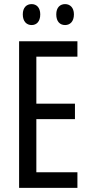

<svg xmlns="http://www.w3.org/2000/svg" viewBox="-20 -915 442 935"><path d="M91 -845C91 -810 110 -793 134 -793C158 -793 176 -810 176 -845C176 -878 158 -895 134 -895C110 -895 91 -879 91 -845ZM254 -845C254 -810 272 -793 297 -793C321 -793 340 -810 340 -845C340 -878 321 -895 297 -895C273 -895 254 -879 254 -845ZM357 0V-76H157V-335H345V-410H157V-639H357V-714H73V0Z"/></svg>

Font: Noto Sans Arabic UI XCn
Style: Regular
Weight: 400
Width: 2
Designer: Monotype Design Team, Nadine Chahine and Nizar Qandah
Foundry: Monotype Imaging Inc.
Version: Version 2.010